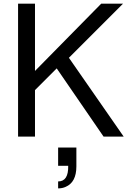

<svg xmlns="http://www.w3.org/2000/svg" viewBox="-20 -749 707 1053"><path d="M171.9 -254.9V0H79.1V-729H171.9V-359.9L535.2 -729H654.8L357.9 -432.1L658.2 0H547.9L291 -374ZM298.8 60.1H398.9V163.1Q398.9 251 339.8 275.9Q321.8 284.2 298.8 284.2V246.1Q356 246.1 354 160.2H298.8Z"/></svg>

Font: SolaimanLipiNormal
Style: Normal
Weight: 400
Designer: Solaiman Karim
Version: Version 1.6.1 ; ttfautohint (v1.5.65-e2d9)